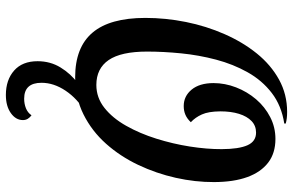

<svg xmlns="http://www.w3.org/2000/svg" viewBox="-192 -548 998 654"><g transform="rotate(90 307.0 -221.0)"><path d="M243.3 22Q141.3 22 91.2 -37.1Q41 -96.2 41 -217.2Q41 -286.3 54.9 -355.4Q68.8 -424.5 96.2 -486.8Q123.5 -549 162.3 -597Q201.2 -645 251.2 -672.5Q301.2 -700 361 -700Q372.8 -700 382.3 -698.9Q391.8 -697.8 400.8 -695.3V-690.3Q339.7 -680.8 296.8 -647.8Q253.8 -614.8 226.2 -565.5Q198.5 -516.2 183.1 -457.8Q167.7 -399.3 161.7 -338.8Q155.7 -278.3 155.7 -223Q155.7 -134.3 184.5 -92.2Q213.3 -50.2 269.3 -50.2Q312.7 -50.2 347.5 -77.8Q382.3 -105.3 408.5 -151.8Q434.7 -198.2 452.3 -254.4Q470 -310.7 479.1 -368.6Q488.2 -426.5 488 -477.3Q487.8 -535.5 474.8 -564.8Q461.7 -594.2 431.7 -594.2Q408.3 -594.2 392.3 -578.8Q376.3 -563.5 367.8 -536.2Q359.3 -509 359.3 -472.2Q359.7 -432 369.8 -409.7Q379.8 -387.3 396.3 -372Q384.2 -359.2 370.8 -353.5Q357.5 -347.8 341.2 -347.8Q307.5 -347.8 285.3 -374.7Q263.2 -401.5 263 -449Q263 -488.2 277.6 -526Q292.2 -563.8 318.1 -594.2Q344 -624.5 378.7 -642.3Q413.3 -660.2 453.2 -660.2Q501.7 -660.2 534 -635.4Q566.3 -610.7 583.2 -564.3Q600 -518 600.2 -451.2Q600.5 -387.3 585.7 -320.8Q570.8 -254.2 541.7 -192.8Q512.5 -131.3 469.5 -83.1Q426.5 -34.8 369.6 -6.4Q312.7 22 243.3 22ZM303.5 258Q252.2 258 220.3 229.9Q188.5 201.8 188.5 150Q188.5 106.5 209.8 71.8Q231 37.2 263.1 13.2Q295.2 -10.8 326.7 -22L360.3 -18.3V-11.7Q316.2 14.2 289.1 54.4Q262 94.7 262 136.7Q262 195.7 316.3 195.7Q333.5 195.7 348.7 189.7Q363.8 183.7 372.7 170.7Q380.2 176.2 384.6 183.3Q389 190.5 389 200Q389 224.2 365.2 241.1Q341.3 258 303.5 258Z"/></g></svg>

Font: Sansita Swashed Light
Style: Regular
Weight: 300
Designer: Pablo Cosgaya
Foundry: Omnibus-Type
Version: Version 1.003